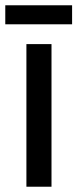

<svg xmlns="http://www.w3.org/2000/svg" viewBox="-37 -707 293 727"><path d="M236 -687H-17V-615H236ZM158 0V-540H63V0Z"/></svg>

Font: Noto Sans Arabic ExtCond Med
Style: Regular
Weight: 500
Width: 2
Designer: Monotype Design Team, Nadine Chahine, Nizar Qandah and Khaled Hosny
Foundry: Monotype Imaging Inc.
Version: Version 2.012